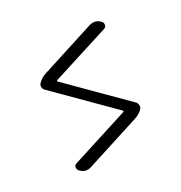

<svg xmlns="http://www.w3.org/2000/svg" viewBox="-88 -620 677 719"><g transform="rotate(15 250.0 -260.0)"><path d="M79.1 -239.3Q70.3 -239.3 64 -245.1Q57.6 -251 57.6 -259.8Q57.6 -282.2 67.4 -299.8L178.7 -515.6Q191.4 -540 218.8 -540Q228.5 -540 233.9 -532.2Q239.3 -524.4 234.4 -515.6L115.2 -286.1Q114.3 -284.2 115.2 -282.7Q116.2 -281.2 117.2 -281.2H420.9Q429.7 -281.2 436.5 -274.9Q443.4 -268.6 443.4 -259.8Q443.4 -240.2 432.6 -219.7L321.3 -3.9Q308.6 20.5 281.2 19.5Q271.5 19.5 266.1 11.7Q260.7 3.9 265.6 -3.9L384.8 -234.4Q385.7 -236.3 384.8 -237.8Q383.8 -239.3 382.8 -239.3Z"/></g></svg>

Font: Rounded-L Mgen+ 1mn light
Style: Regular
Weight: 200
Designer: [Source Han Sans]
Ryoko NISHIZUKA  (kana & ideographs); Paul D. Hunt (Latin, Greek & Cyrillic); Wenlong ZHANG  (bopomofo
Version: Version 1.059.20150602